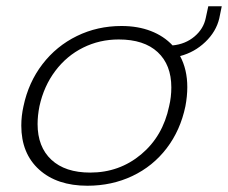

<svg xmlns="http://www.w3.org/2000/svg" viewBox="-20 -578 728 613"><path d="M48 -177Q48 -208 55 -239Q71 -315 115.5 -373Q160 -431 225.5 -463Q291 -495 368 -495Q420 -495 461.5 -479Q503 -463 531 -433Q572 -437 601 -461.5Q630 -486 637 -521L645 -558H688L680 -519Q670 -477 635.5 -444Q601 -411 555 -399Q578 -356 578 -300Q578 -271 572 -239Q556 -162 512 -104.5Q468 -47 402.5 -16Q337 15 259 15Q162 15 105 -36.5Q48 -88 48 -177ZM520 -239Q527 -268 527 -299Q527 -371 483.5 -411.5Q440 -452 359 -452Q298 -452 245.5 -426Q193 -400 156.5 -351.5Q120 -303 106 -239Q100 -209 100 -182Q100 -109 144 -68Q188 -27 268 -27Q361 -27 430.5 -85Q500 -143 520 -239Z"/></svg>

Font: Prompt ExtraLight
Style: Italic
Weight: 275
Italic angle: -12°
Designer: Katatrad Team
Foundry: CadsonDemak
Version: Version 1.000